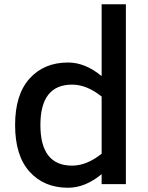

<svg xmlns="http://www.w3.org/2000/svg" viewBox="-20 -866 697 903"><path d="M458 -846H572V0H458V-47Q381 17 300 17Q187 17 119 -58.5Q51 -134 51 -278Q51 -421 119 -496.5Q187 -572 300 -572Q381 -572 458 -508ZM319 -87Q388 -87 458 -143V-412Q388 -468 319 -468Q170 -468 170 -278Q170 -87 319 -87Z"/></svg>

Font: Biryani DemiBold
Style: Regular
Weight: 600
Designer: Dan Reynolds and Mathieu Réguer
Foundry: Dan Reynolds and Mathieu Réguer
Version: Version 1.003;PS 001.003;hotconv 1.0.70;makeotf.lib2.5.58329